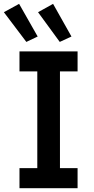

<svg xmlns="http://www.w3.org/2000/svg" viewBox="-39 -990 492 1010"><path d="M63.5 -105.5H157.2V-614.3H63.5V-719.7H369.1V-614.3H276.4V-105.5H369.1V0H63.5ZM-18.6 -925.8 61.5 -969.7 159.2 -797.9 99.6 -769.5ZM161.1 -925.8 240.2 -969.7 336.9 -797.9 275.4 -769.5Z"/></svg>

Font: Reddit Sans Fudge SemiBold
Style: Regular
Weight: 600
Designer: Stephen Hutchings
Foundry: Reddit
Version: Version 1.011